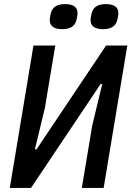

<svg xmlns="http://www.w3.org/2000/svg" viewBox="-20 -921 644 941"><path d="M28 0H132L473 -509H481L432 -306L381 0H488L604 -698H500L159 -189H151L200 -392L251 -698H144ZM285 -778C336 -778 352 -802 357 -833C360 -845 360 -851 360 -858C360 -882 344 -901 299 -901C248 -901 232 -877 227 -846C224 -834 224 -828 224 -821C224 -797 240 -778 285 -778ZM485 -778C536 -778 552 -802 557 -833C560 -845 560 -851 560 -858C560 -882 544 -901 499 -901C448 -901 432 -877 427 -846C424 -834 424 -828 424 -821C424 -797 440 -778 485 -778Z"/></svg>

Font: IBM Mono Medium
Style: Italic
Weight: 500
Italic angle: -9°
Monospace: yes
Designer: Mike Abbink, Paul van der Laan, Pieter van Rosmalen
Foundry: Bold Monday
Version: Version 2.3